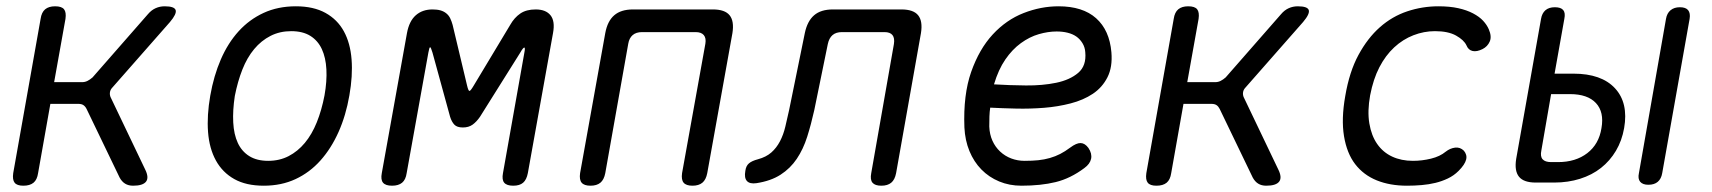

<svg xmlns="http://www.w3.org/2000/svg" viewBox="-20 -580 5440 610"><path d="M54 10Q34 10 26.5 0.5Q19 -9 22 -30L109 -520Q112 -541 123.5 -550.5Q135 -560 155 -560Q176 -560 183.5 -550.5Q191 -541 188 -520L152 -319H241Q250 -319 258 -323Q266 -327 274 -334L450 -535Q461 -548 474.5 -554Q488 -560 503 -560Q534 -560 538 -548Q542 -536 520 -510L338 -303Q331 -296 329.5 -288Q328 -280 331 -272L441 -42Q454 -16 444 -3Q434 10 403 10Q388 10 377.5 3.5Q367 -3 360 -16L255 -234Q251 -242 245 -246Q239 -250 229 -250H140L101 -30Q98 -9 86.5 0.5Q75 10 54 10Z M818 10Q762 10 724.5 -11Q687 -32 666 -70Q645 -108 641 -160.5Q637 -213 648 -276Q659 -339 681.5 -391Q704 -443 738 -480.5Q772 -518 817.5 -539Q863 -560 920 -560Q976 -560 1014 -539Q1052 -518 1072.5 -480.5Q1093 -443 1097 -391Q1101 -339 1090 -277Q1079 -213 1055.5 -160.5Q1032 -108 998 -70Q964 -32 919 -11Q874 10 818 10ZM832 -69Q868 -69 897 -84Q926 -99 948.5 -126Q971 -153 986.5 -191.5Q1002 -230 1011 -277Q1019 -322 1017 -359.5Q1015 -397 1002.5 -424Q990 -451 966 -466Q942 -481 905 -481Q869 -481 839.5 -466Q810 -451 787.5 -424Q765 -397 750 -359Q735 -321 726 -275Q719 -229 721 -191Q723 -153 735.5 -126Q748 -99 772 -84Q796 -69 832 -69Z M1657 -30Q1653 -9 1642 0.5Q1631 10 1610.5 10Q1590 10 1582 0.5Q1574 -9 1578 -30L1646 -413Q1649 -428 1646 -429Q1642 -429 1633 -413L1505 -209Q1494 -193 1481.5 -184Q1469 -175 1450.5 -175Q1432 -175 1423.5 -184Q1415 -193 1410 -209L1354 -413Q1349 -430 1346.5 -430Q1344 -430 1341 -413L1272 -30Q1269 -9 1257.5 0.5Q1246 10 1225.5 10Q1205 10 1197 0.5Q1189 -9 1193 -30L1273 -475Q1280 -513 1301 -531.5Q1322 -550 1354 -550Q1369 -550 1379.5 -547Q1390 -544 1398 -537.5Q1406 -531 1410.5 -521.5Q1415 -512 1418 -501L1464 -308Q1468 -291 1471.5 -291Q1475 -291 1485 -308L1601 -501Q1614 -524 1633 -537Q1652 -550 1682 -550Q1714 -550 1729 -531.5Q1744 -513 1737 -475Z M1856 10Q1836 10 1828 0.5Q1820 -9 1823 -30L1903 -475Q1910 -513 1931.5 -531.5Q1953 -550 1991 -550H2245Q2283 -550 2298 -531.5Q2313 -513 2307 -475L2227 -30Q2223 -9 2211.5 0.5Q2200 10 2180 10Q2160 10 2152 0.5Q2144 -9 2147 -30L2221 -441Q2224 -459 2216 -468.5Q2208 -478 2190 -478H2020Q2001 -478 1990 -468.5Q1979 -459 1976 -441L1903 -30Q1899 -9 1887.5 0.5Q1876 10 1856 10Z M2537 -475Q2545 -513 2566.5 -531.5Q2588 -550 2626 -550H2844Q2882 -550 2897 -531.5Q2912 -513 2906 -475L2827 -30Q2823 -9 2811.5 0.5Q2800 10 2780 10Q2760 10 2752 0.5Q2744 -9 2748 -30L2820 -440Q2823 -459 2815.5 -468.5Q2808 -478 2790 -478H2655Q2636 -478 2625 -468.5Q2614 -459 2610 -440L2567 -230Q2557 -185 2544.5 -145.5Q2532 -106 2511.5 -75.5Q2491 -45 2460 -25Q2429 -5 2383 2Q2362 5 2353 -5Q2344 -15 2348 -37Q2350 -53 2359.5 -61Q2369 -69 2388 -74Q2414 -81 2430.5 -95.5Q2447 -110 2458 -131Q2469 -152 2475 -177.5Q2481 -203 2487 -230Z M3438 -110Q3450 -92 3446.5 -75.5Q3443 -59 3425 -46Q3381 -13 3334 -1.5Q3287 10 3225 10Q3187 10 3154.5 -3.5Q3122 -17 3098 -41.5Q3074 -66 3060 -100Q3046 -134 3044 -175Q3040 -279 3065.5 -351.5Q3091 -424 3134 -470.5Q3177 -517 3232 -538.5Q3287 -560 3343 -560Q3420 -560 3462.5 -522Q3505 -484 3511 -414Q3515 -367 3498.5 -334.5Q3482 -302 3452 -282Q3422 -262 3381.5 -251.5Q3341 -241 3297 -237.5Q3253 -234 3208.5 -235Q3164 -236 3126 -238Q3124 -225 3123.5 -210Q3123 -195 3123 -178Q3124 -153 3133 -133Q3142 -113 3157.5 -98.5Q3173 -84 3193 -76.5Q3213 -69 3235 -69Q3260 -69 3279 -71Q3298 -73 3315.5 -78Q3333 -83 3348.5 -91Q3364 -99 3380 -111Q3400 -126 3413.5 -125.5Q3427 -125 3438 -110ZM3138 -312Q3187 -309 3239.5 -308.5Q3292 -308 3335.5 -317Q3379 -326 3405.5 -348.5Q3432 -371 3428 -414Q3427 -430 3419 -443Q3411 -456 3399.5 -464Q3388 -472 3372 -476Q3356 -480 3337 -480Q3310 -480 3280.5 -471.5Q3251 -463 3223.5 -443Q3196 -423 3174 -391Q3152 -359 3138 -312Z M3654 10Q3634 10 3626.5 0.5Q3619 -9 3622 -30L3709 -520Q3712 -541 3723.5 -550.5Q3735 -560 3755 -560Q3776 -560 3783.5 -550.5Q3791 -541 3788 -520L3752 -319H3841Q3850 -319 3858 -323Q3866 -327 3874 -334L4050 -535Q4061 -548 4074.5 -554Q4088 -560 4103 -560Q4134 -560 4138 -548Q4142 -536 4120 -510L3938 -303Q3931 -296 3929.5 -288Q3928 -280 3931 -272L4041 -42Q4054 -16 4044 -3Q4034 10 4003 10Q3988 10 3977.5 3.5Q3967 -3 3960 -16L3855 -234Q3851 -242 3845 -246Q3839 -250 3829 -250H3740L3701 -30Q3698 -9 3686.5 0.5Q3675 10 3654 10Z M4254 -275Q4267 -352 4296 -405.5Q4325 -459 4364 -493.5Q4403 -528 4451 -544Q4499 -560 4550 -560Q4586 -560 4613 -554Q4640 -548 4660 -537.5Q4680 -527 4692 -514Q4704 -501 4710 -487Q4720 -464 4713 -448Q4706 -432 4690 -424Q4672 -415 4658.5 -418Q4645 -421 4639 -436Q4631 -453 4606 -467Q4581 -481 4539 -481Q4504 -481 4470.5 -468Q4437 -455 4409.5 -429.5Q4382 -404 4362.5 -366.5Q4343 -329 4333 -277Q4324 -227 4330.5 -188Q4337 -149 4355.5 -122.5Q4374 -96 4403 -82.5Q4432 -69 4469 -69Q4498 -69 4526.5 -76Q4555 -83 4573 -98Q4587 -109 4603 -111Q4619 -113 4631 -101Q4636 -95 4638 -88Q4640 -81 4638 -73Q4636 -65 4630 -56Q4624 -47 4614 -37Q4599 -22 4580 -13Q4561 -4 4540.5 1Q4520 6 4497 8Q4474 10 4450 10Q4396 10 4354 -7Q4312 -24 4285.5 -58.5Q4259 -93 4250 -147.5Q4241 -202 4254 -275Z M4919 -346H4979Q5068 -346 5111 -299.5Q5154 -253 5140 -173Q5133 -133 5114 -101Q5095 -69 5066.5 -46.5Q5038 -24 5000 -12Q4962 0 4918 0H4859Q4821 0 4806 -18.5Q4791 -37 4797 -75L4876 -520Q4879 -538 4890 -547.5Q4901 -557 4920 -557Q4939 -557 4946.5 -548Q4954 -539 4950 -520ZM4877 -102Q4873 -83 4881 -74Q4889 -65 4908 -65H4930Q4986 -65 5023 -93.5Q5060 -122 5068 -173Q5077 -224 5050.5 -252.5Q5024 -281 4968 -281H4908ZM5261 -30Q5258 -12 5247 -2.5Q5236 7 5217 7Q5199 7 5191 -2.5Q5183 -12 5187 -30L5273 -520Q5276 -538 5287.5 -547.5Q5299 -557 5317 -557Q5336 -557 5343.5 -547.5Q5351 -538 5348 -520Z"/></svg>

Font: Maple Mono NL Light
Style: Italic
Weight: 300
Italic angle: -10°
Monospace: yes
Designer: subframe7536
Version: Version 7.000